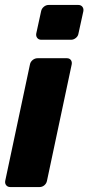

<svg xmlns="http://www.w3.org/2000/svg" viewBox="-20 -755 357 775"><path d="M21.6 0Q11 0 5.1 -7.2Q-0.9 -14.5 1.1 -25.1L100.9 -494.9Q102.9 -505.5 111.9 -512.8Q121 -520 131.6 -520H249.9Q260.5 -520 265.9 -512.8Q271.4 -505.5 269.4 -494.9L169.6 -25.1Q167.6 -14.5 159.1 -7.2Q150.5 0 139.9 0ZM146.8 -594.5Q136.1 -594.5 130.4 -601.8Q124.6 -609 126.3 -619.6L145.9 -709.5Q147.9 -720.1 156.8 -727.6Q165.6 -735 176.3 -735H296.1Q306.7 -735 312.6 -727.6Q318.4 -720.1 316.4 -709.5L296.7 -619.6Q295.1 -609 286.2 -601.8Q277.2 -594.5 266.6 -594.5Z"/></svg>

Font: Rubik Light
Style: Italic
Weight: 300
Italic angle: -12°
Designer: Hubert and Fischer
Foundry: Hubert and Fischer
Version: Version 2.300;gftools[0.9.30]